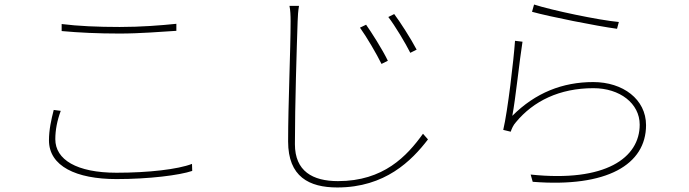

<svg xmlns="http://www.w3.org/2000/svg" viewBox="-20 -783 3040 847"><path d="M252 -677V-646C328 -639 412 -635 508 -635C597 -635 692 -643 758 -647V-678C690 -671 602 -664 508 -664C413 -664 322 -668 252 -677ZM248 -294 217 -298C206 -255 196 -210 196 -164C196 -50 316 7 494 7C638 7 772 -10 828 -29L827 -60C765 -36 635 -21 494 -21C318 -21 224 -79 224 -169C224 -209 232 -251 248 -294Z M1595 -674 1568 -661C1597 -621 1642 -544 1663 -501L1691 -515C1667 -565 1617 -643 1595 -674ZM1719 -721 1693 -708C1723 -669 1769 -592 1790 -550L1818 -564C1793 -612 1742 -691 1719 -721ZM1299 -757H1257C1261 -738 1262 -715 1262 -689C1262 -565 1251 -321 1251 -159C1251 -3 1344 44 1468 44C1679 44 1796 -74 1868 -168L1846 -193C1775 -94 1672 16 1471 16C1359 16 1281 -28 1281 -147C1281 -321 1289 -571 1293 -689C1294 -715 1295 -733 1299 -757Z M2336 -763 2327 -731C2402 -710 2613 -668 2702 -656L2710 -686C2621 -694 2413 -738 2336 -763ZM2285 -599 2252 -603C2246 -518 2220 -294 2200 -210L2233 -202C2237 -214 2244 -231 2256 -244C2333 -337 2448 -394 2598 -394C2714 -394 2802 -327 2802 -233C2802 -87 2652 22 2321 -13L2330 19C2658 45 2830 -57 2830 -231C2830 -345 2728 -421 2597 -421C2462 -421 2342 -374 2240 -272C2254 -343 2272 -519 2285 -599Z"/></svg>

Font: Harano Aji Gothic K1 ExtraLight
Style: Regular
Weight: 250
Foundry: Masamichi Hosoda
Version: HaranoAjiGothicK1-ExtraLight version 20230610;ttx 4.39.4